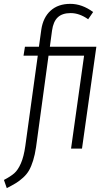

<svg xmlns="http://www.w3.org/2000/svg" viewBox="-69 -763 561 986"><path d="M425.8 -522.9 352.1 0H295.9L362.8 -477.1H180.2L116.2 -7.8Q110.4 31.7 101.1 61.5Q91.8 91.3 80.3 111.6Q68.8 131.8 50 148.9Q31.2 166 12.9 177.2Q-5.4 188.5 -34.2 203.1L-48.8 161.1Q-14.2 143.1 4.6 126.5Q23.4 109.9 38.3 75.9Q53.2 42 61 -13.2L125 -477.1H51.8L59.1 -522.9H130.9L143.1 -610.8Q152.3 -673.3 190.9 -708.3Q229.5 -743.2 292 -743.2Q352.5 -743.2 409.2 -701.2L383.8 -664.1Q338.9 -695.8 293.9 -695.8Q251 -695.8 227.8 -674.1Q204.6 -652.3 198.2 -606L187 -522.9Z"/></svg>

Font: Fira Sans Compressed Light
Style: Italic
Weight: 300
Width: 3
Italic angle: -8°
Designer: Carrois Corporate & Edenspiekermann AG
Foundry: Carrois Corporate GbR & Edenspiekermann AG
Version: Version 4.203;PS 004.203;hotconv 1.0.88;makeotf.lib2.5.64775